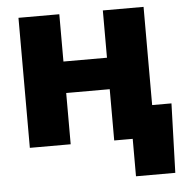

<svg xmlns="http://www.w3.org/2000/svg" viewBox="-51 -591 768 798"><g transform="rotate(-5 333.0 -192.5)"><path d="M456.1 -345.2V-213.9H176.3V-345.2ZM225.6 -542.5V0H55.2V-542.5ZM577.1 -542.5V0H407.2V-542.5ZM484.4 156.2V0H439.9V-132.8H657.7L648.4 156.2Z"/></g></svg>

Font: Inter 16pt ExtraBold
Style: Regular
Weight: 800
Version: Version 4.001;git-66647c0bb